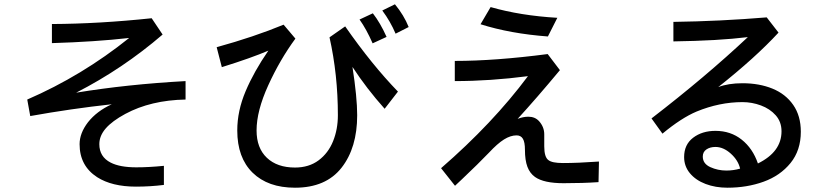

<svg xmlns="http://www.w3.org/2000/svg" viewBox="-20 -759 3888 895"><path d="M614 111Q502 111 433 67Q351 14 351 -87Q351 -138 390 -189Q431 -241 501 -273Q310 -252 121 -218L107 -295Q363 -406 582 -582Q423 -564 222 -558V-647Q441 -648 687 -674L738 -598Q552 -438 335 -327Q573 -366 845 -381V-295Q683 -292 564 -228Q503 -195 473 -160.5Q443 -126 443 -87Q443 -28 496 -1Q539 21 615 21Q674 21 744 14V103Q680 111 614 111Z M1762 -710 1821 -739Q1863 -688 1885 -633L1824 -602Q1800 -659 1762 -710ZM1656 -668 1718 -697Q1753 -652 1782 -587L1717 -557Q1688 -623 1656 -668ZM1623 -447Q1645 -305 1645 -222Q1645 -70 1572 23Q1499 116 1355 116Q1229 116 1157.5 46Q1086 -24 1086 -151Q1086 -242 1125 -334Q1164 -426 1231 -523Q1152 -489 1014 -446L990 -539Q1164 -587 1302 -644L1357 -579Q1285 -481 1230.5 -361.5Q1176 -242 1176 -151Q1176 -69 1224 -23.5Q1272 22 1355 22Q1420 22 1465 -11.5Q1510 -45 1532.5 -100.5Q1555 -156 1555 -222Q1555 -411 1516 -585L1589 -636Q1713 -458 1835 -332L1773 -252Q1689 -346 1623 -447Z M2220 -646 2267 -726Q2406 -686 2578 -676L2534 -589Q2359 -602 2220 -646ZM2607 95Q2515 95 2474 66Q2450 49 2438.5 18.5Q2427 -12 2427 -61Q2427 -96 2417.5 -112Q2408 -128 2388 -128Q2360 -128 2329.5 -109Q2299 -90 2259 -47Q2210 4 2134 76L2101 107L2036 25Q2277 -184 2441 -404Q2265 -381 2100 -381V-475Q2288 -475 2533 -507L2590 -432Q2481 -301 2393 -205Q2419 -215 2443 -215Q2474 -215 2493 -194Q2517 -167 2517 -133V-77Q2517 -27 2536 -13Q2553 1 2604 1Q2674 1 2772 -6L2770 90Q2697 95 2607 95Z M3328 -353Q3375 -371 3441 -371Q3519 -371 3580.5 -346Q3642 -321 3677.5 -270Q3713 -219 3713 -145Q3713 -58 3665 1Q3617 60 3539.5 88Q3462 116 3371 116Q3315 116 3269 98.5Q3223 81 3196 48.5Q3169 16 3169 -27Q3169 -85 3211 -117Q3253 -149 3315 -149Q3386 -149 3437.5 -108Q3489 -67 3513 3Q3623 -51 3623 -147Q3623 -191 3596 -221.5Q3569 -252 3527 -267.5Q3485 -283 3441 -283Q3334 -283 3227 -239Q3156 -209 3068 -136L3017 -207Q3269 -401 3466 -586Q3328 -569 3119 -566V-657Q3337 -660 3554 -678L3609 -607Q3501 -490 3328 -353ZM3315 -74Q3290 -74 3273 -62.5Q3256 -51 3256 -29Q3256 4 3291 20Q3326 36 3366 36Q3399 36 3430 27Q3421 -12 3386.5 -43Q3352 -74 3315 -74Z"/></svg>

Font: Gmarket Sans TTF Medium
Style: Regular
Weight: 500
Designer: Creative Director : Sungho Lee; Art Director : Kiwoong Choi; Project Manager : Sori Yang, Jongwook Yoon; Font Designer :
Foundry: Sandoll Inc.
Version: Version 1.000;hotconv 1.0.109;makeotfexe 2.5.65596